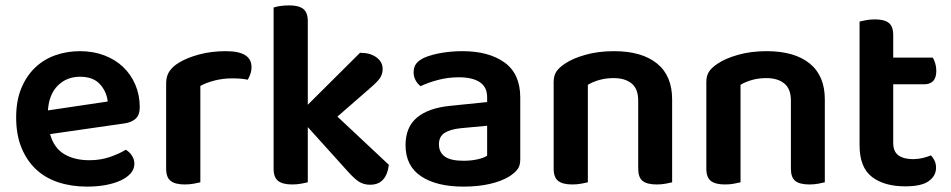

<svg xmlns="http://www.w3.org/2000/svg" viewBox="-20 -678 3532 713"><path d="M166 -180Q180 -129 218 -106Q256 -83 312 -83Q354 -83 389.5 -95.5Q425 -108 447 -122Q461 -114 470 -100Q479 -86 479 -70Q479 -50 465.5 -34.5Q452 -19 428.5 -8Q405 3 373 9Q341 15 304 15Q245 15 196.5 -1Q148 -17 113.5 -49.5Q79 -82 59.5 -130Q40 -178 40 -242Q40 -304 59 -350Q78 -396 110.5 -427Q143 -458 186 -473Q229 -488 277 -488Q326 -488 367 -472.5Q408 -457 437 -429.5Q466 -402 482.5 -363.5Q499 -325 499 -280Q499 -252 484.5 -238Q470 -224 444 -220ZM277 -393Q228 -393 195 -360.5Q162 -328 158 -268L380 -301Q376 -338 351 -365.5Q326 -393 277 -393Z M724 -1Q715 1 700 4Q685 7 666 7Q631 7 614 -6Q597 -19 597 -52V-369Q597 -395 609 -413Q621 -431 644 -445Q675 -464 720.5 -476Q766 -488 819 -488Q914 -488 914 -429Q914 -415 909.5 -402.5Q905 -390 900 -382Q877 -387 843 -387Q808 -387 777 -379Q746 -371 724 -359Z M1123 -1Q1114 1 1099 4Q1084 7 1065 7Q1030 7 1013 -6Q996 -19 996 -52V-650Q1004 -653 1019.5 -655.5Q1035 -658 1054 -658Q1089 -658 1106 -645Q1123 -632 1123 -599V-289L1317 -482Q1355 -482 1378 -465Q1401 -448 1401 -422Q1401 -399 1386.5 -382Q1372 -365 1341 -339L1233 -245L1424 -66Q1420 -31 1403 -11.5Q1386 8 1354 8Q1331 8 1313.5 -3Q1296 -14 1271 -42L1123 -206V-1Z M1701 -81Q1730 -81 1754 -86.5Q1778 -92 1789 -100V-211L1692 -202Q1652 -198 1631 -184.5Q1610 -171 1610 -142Q1610 -113 1631.5 -97Q1653 -81 1701 -81ZM1697 -488Q1795 -488 1853.5 -446Q1912 -404 1912 -316V-85Q1912 -61 1900 -47Q1888 -33 1870 -22Q1842 -5 1799 5Q1756 15 1701 15Q1601 15 1543.5 -23.5Q1486 -62 1486 -139Q1486 -206 1528.5 -241.5Q1571 -277 1652 -285L1789 -299V-317Q1789 -355 1761.5 -373Q1734 -391 1684 -391Q1645 -391 1608 -381.5Q1571 -372 1542 -358Q1531 -366 1523.5 -379.5Q1516 -393 1516 -409Q1516 -429 1525.5 -441.5Q1535 -454 1556 -464Q1585 -476 1622 -482Q1659 -488 1697 -488Z M2350 -305Q2350 -348 2325.5 -368Q2301 -388 2259 -388Q2230 -388 2205.5 -381Q2181 -374 2163 -363V-1Q2154 1 2139 4Q2124 7 2105 7Q2070 7 2053 -6Q2036 -19 2036 -52V-373Q2036 -397 2046 -412Q2056 -427 2077 -441Q2106 -461 2154 -474.5Q2202 -488 2260 -488Q2363 -488 2419.5 -442.5Q2476 -397 2476 -309V-1Q2468 1 2452.5 4Q2437 7 2419 7Q2383 7 2366.5 -6Q2350 -19 2350 -52V-305Z M2917 -305Q2917 -348 2892.5 -368Q2868 -388 2826 -388Q2797 -388 2772.5 -381Q2748 -374 2730 -363V-1Q2721 1 2706 4Q2691 7 2672 7Q2637 7 2620 -6Q2603 -19 2603 -52V-373Q2603 -397 2613 -412Q2623 -427 2644 -441Q2673 -461 2721 -474.5Q2769 -488 2827 -488Q2930 -488 2986.5 -442.5Q3043 -397 3043 -309V-1Q3035 1 3019.5 4Q3004 7 2986 7Q2950 7 2933.5 -6Q2917 -19 2917 -52V-305Z M3297 -147Q3297 -115 3316.5 -101Q3336 -87 3371 -87Q3388 -87 3405.5 -91Q3423 -95 3437 -101Q3445 -93 3450.5 -81.5Q3456 -70 3456 -55Q3456 -25 3429 -5.5Q3402 14 3342 14Q3263 14 3217.5 -21.5Q3172 -57 3172 -139V-598Q3180 -600 3195.5 -603Q3211 -606 3229 -606Q3264 -606 3280.5 -593Q3297 -580 3297 -547V-464H3444Q3449 -456 3453 -443Q3457 -430 3457 -415Q3457 -389 3445 -377Q3433 -365 3413 -365H3297V-147Z"/></svg>

Font: Baloo Da 2 SemiBold
Style: Regular
Weight: 600
Designer: Noopur Datye, Sulekha Rajkumar and Ek Type
Foundry: Ek Type
Version: Version 1.640;hotconv 1.0.111;makeotfexe 2.5.65597; ttfautoh